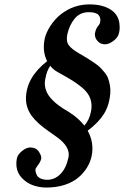

<svg xmlns="http://www.w3.org/2000/svg" viewBox="-20 -678 560 867"><path d="M207 -380.9Q191.4 -359.4 185.1 -324.2Q179.2 -299.3 186 -275.9Q199.7 -225.1 285.2 -175.8Q293 -171.9 295.9 -168.9Q334 -145 360.8 -110.8Q382.8 -135.3 390.1 -170.9Q395.5 -193.8 392.1 -215.8Q387.2 -247.1 362.1 -272Q336.9 -296.9 287.1 -326.2Q283.2 -328.1 267.1 -337.6Q251 -347.2 241.2 -352.1Q219.2 -364.3 207 -380.9ZM394 25.9Q388.2 53.2 373.5 77.6Q358.9 102.1 334.7 123Q310.5 144 272.9 156.5Q235.4 168.9 189 168.9Q158.2 168.9 129.2 158.7Q100.1 148.4 78.6 125.5Q57.1 102.5 54.2 71.8Q52.7 53.2 56.2 37.1Q60.5 18.6 80.3 3.2Q100.1 -12.2 116.2 -12.2Q142.6 -12.2 155.5 7.1Q168.5 26.4 166 39.1Q162.6 53.2 151.9 67.1Q141.1 81.1 140.1 86.9Q139.6 91.3 140.9 97.4Q142.1 103.5 146.2 112.5Q150.4 121.6 162.8 127.7Q175.3 133.8 193.8 133.8Q227.1 133.8 252.9 107.9Q278.8 82 289.1 33.2Q298.8 -11.7 242.2 -55.2Q210.4 -78.6 203.1 -83Q147.9 -120.6 122.8 -155.3Q97.7 -189.9 97.2 -231.9Q97.2 -327.1 192.9 -401.9Q169.9 -446.3 182.1 -503.9Q187.5 -529.8 207.3 -560.5Q227.1 -591.3 253.9 -612.8Q312 -658.2 383.8 -658.2Q444.8 -658.2 481.7 -633.3Q518.6 -608.4 520 -562Q521.5 -545.9 517.1 -527.8Q512.7 -508.3 492.2 -493.2Q471.7 -478 454.1 -478Q436 -478 424.6 -488.8Q413.1 -499.5 410.2 -510.7Q407.2 -522 409.2 -528.8Q412.6 -547.9 421.9 -559.1Q422.9 -560.5 425.8 -564.2Q428.7 -567.9 430.2 -570.8Q431.6 -573.7 432.1 -577.1Q436.5 -596.7 425.3 -609.9Q414.1 -623 380.9 -623Q341.8 -623 317.9 -594.7Q293.9 -566.4 284.2 -523.9Q277.3 -491.7 290.5 -473.9Q303.7 -456.1 336.9 -437Q360.4 -423.3 372.1 -416.3Q383.8 -409.2 402.3 -396.7Q420.9 -384.3 430.2 -375.2Q439.5 -366.2 451.2 -352.3Q462.9 -338.4 467.8 -325Q472.7 -311.5 476.1 -294.2Q479.5 -276.9 478 -256.8Q473.6 -202.1 449 -163.1Q424.3 -124 376 -87.9Q405.8 -33.2 394 25.9Z"/></svg>

Font: Common Serif
Style: Bold Italic
Weight: 700
Italic angle: -12°
Designer: Philipp H. Poll, Khaled Hosny
Foundry: Stefan Peev, Context Ltd.
Version: Version 1.026